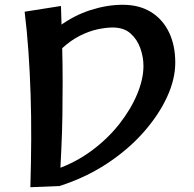

<svg xmlns="http://www.w3.org/2000/svg" viewBox="-20 -778 810 803"><path d="M119 -555Q166 -623 228 -668.5Q290 -714 359 -736Q428 -758 493 -758Q562 -758 611 -728Q660 -698 686.5 -643.5Q713 -589 713 -516Q713 -447 678.5 -372Q644 -297 580 -224.5Q516 -152 427 -93.5Q338 -35 229 0L215 -70Q296 -98 363.5 -148Q431 -198 479.5 -260Q528 -322 554 -385Q580 -448 580 -502Q580 -539 567 -576Q554 -613 526 -638Q498 -663 451 -663Q424 -663 388.5 -655.5Q353 -648 314 -628.5Q275 -609 237 -573.5Q199 -538 166 -481ZM107 5Q110 -97 110.5 -194Q111 -291 108 -383Q105 -475 99 -561.5Q93 -648 83 -729L235 -753Q238 -664 240 -586Q242 -508 242 -437Q242 -366 241 -296Q240 -226 236.5 -154Q233 -82 229 0Z"/></svg>

Font: Marhey Light
Style: Regular
Weight: 400
Version: Version 1.000